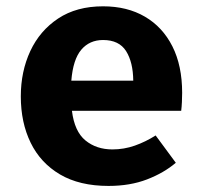

<svg xmlns="http://www.w3.org/2000/svg" viewBox="-20 -583 655 620"><path d="M212.3 -225.1Q220.5 -158.5 255.9 -129.5Q291.3 -100.5 343.1 -100.5Q380.5 -100.5 415.4 -112.8Q450.3 -125.1 482.6 -145.6L547.7 -57.4Q509.2 -24.6 454.6 -3.6Q400 17.4 330.3 17.4Q236.9 17.4 173.8 -19.7Q110.8 -56.9 79 -122.1Q47.2 -187.2 47.2 -271.8Q47.2 -352.3 77.9 -418.2Q108.7 -484.1 167.9 -523.3Q227.2 -562.6 312.8 -562.6Q390.8 -562.6 447.9 -529.2Q505.1 -495.9 536.7 -433.3Q568.2 -370.8 568.2 -283.1Q568.2 -269.2 567.4 -253.3Q566.7 -237.4 565.1 -225.1ZM312.8 -453.8Q269.2 -453.8 242.6 -422.6Q215.9 -391.3 210.3 -322.6H410.3Q409.7 -382.1 387.2 -417.9Q364.6 -453.8 312.8 -453.8Z"/></svg>

Font: FiraCode Nerd Font
Style: Bold
Weight: 700
Designer: Carrois Corporate, Edenspiekermann AG, Nikita Prokopov
Foundry: Carrois Corporate, Edenspiekermann AG, Nikita Prokopov
Version: Version 6.002;Nerd Fonts 2.1.0